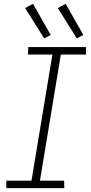

<svg xmlns="http://www.w3.org/2000/svg" viewBox="-20 -980 472 1000"><path d="M13 0H315L314 -39H188L297 -696H428V-735H127L126 -696H253L144 -39H13ZM380 -780 414 -798 322 -960 281 -938ZM210 -780 244 -798 152 -960 111 -938Z"/></svg>

Font: Iosevka Sparkle XLtObl
Style: Regular
Weight: 200
Italic angle: -9°
Designer: Belleve Invis
Foundry: Belleve Invis
Version: Version 4.5.0; ttfautohint (v1.8.3)